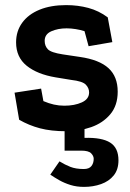

<svg xmlns="http://www.w3.org/2000/svg" viewBox="-20 -493 511 752"><path d="M311 -371Q295 -376 276.5 -379Q258 -382 241 -382Q207 -382 181 -370.5Q155 -359 155 -333Q155 -313 167.5 -300Q180 -287 226 -280L293 -270Q369 -259 405 -226Q441 -193 441 -134Q441 -80 412 -45.5Q383 -11 337 5Q291 21 239 21Q180 21 136.5 9.5Q93 -2 55 -24L37 -130L141 -146L150 -97Q171 -88 191 -83.5Q211 -79 232 -79Q272 -79 300.5 -92Q329 -105 329 -131Q329 -148 316 -161.5Q303 -175 259 -180L198 -190Q126 -202 84.5 -235.5Q43 -269 43 -327Q43 -371 67 -404Q91 -437 135 -455Q179 -473 239 -473Q285 -473 326 -462Q367 -451 402 -425L420 -328L327 -312ZM309 239Q280 239 256 231.5Q232 224 212.5 213Q193 202 177 191L213 139Q234 152 255.5 160.5Q277 169 308 169Q329 169 338 157.5Q347 146 347 129Q347 118 337 107.5Q327 97 298 97H233V0H311V47Q379 45 411.5 65.5Q444 86 444 135Q444 171 425.5 194Q407 217 376 228Q345 239 309 239Z"/></svg>

Font: Podkova ExtraBold
Style: Regular
Weight: 800
Designer: Ilya Yudin
Foundry: Cyreal (www.cyreal.org)
Version: Version 2.103